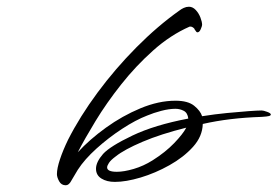

<svg xmlns="http://www.w3.org/2000/svg" viewBox="-20 -538 824 570"><path d="M175 12Q162 12 155.5 0Q149 -12 149 -21Q149 -38 158 -65Q167 -92 182 -123Q217 -192 269.5 -263Q322 -334 385 -397.5Q448 -461 513 -507Q518 -511 525.5 -514.5Q533 -518 541 -518Q552 -518 561 -508.5Q570 -499 575 -486Q580 -473 580 -464Q580 -461 576 -451.5Q572 -442 566 -442Q563 -442 559 -449L557 -452V-453Q551 -459 546 -459H543Q486 -434 434.5 -388Q383 -342 339.5 -287Q296 -232 263.5 -178.5Q231 -125 211 -86Q246 -124 294.5 -159Q343 -194 397 -216.5Q451 -239 501 -239Q538 -239 556.5 -224Q575 -209 580 -193Q618 -199 654 -202.5Q690 -206 717.5 -208Q745 -210 757 -210Q762 -210 773 -206Q784 -202 784 -198Q784 -195 778.5 -193.5Q773 -192 757 -191Q661 -188 582 -170Q581 -133 553 -102Q525 -71 483 -47.5Q441 -24 397.5 -11Q354 2 321 2Q297 2 281 -8Q265 -18 265 -37Q265 -57 286 -81Q307 -104 373 -135.5Q439 -167 539 -186Q537 -203 525.5 -209Q514 -215 501 -215Q482 -215 459 -209Q436 -203 417 -195Q383 -182 342.5 -155.5Q302 -129 266.5 -97Q231 -65 211 -34L189 3Q187 6 183.5 9Q180 12 175 12ZM327 -28Q348 -28 377 -36.5Q406 -45 433 -62Q471 -86 497 -113Q523 -140 533 -159Q457 -140 403 -117Q349 -94 324 -74Q309 -63 303.5 -54.5Q298 -46 298 -41Q298 -28 327 -28Z"/></svg>

Font: WindSong Medium
Style: Regular
Weight: 500
Designer: Robert E. Leuschke
Foundry: Robert E. Leuschke
Version: Version 1.010; ttfautohint (v1.8.3)